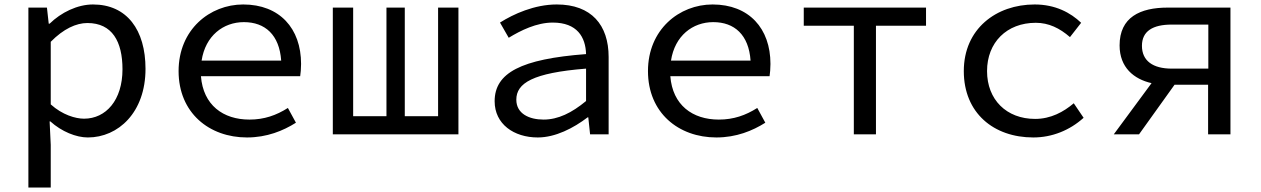

<svg xmlns="http://www.w3.org/2000/svg" viewBox="-20 -601 5640 859"><path d="M107 -567V238H207V47L202 -58H205C256 -12 321 14 373 14C509 14 631 -98 631 -293C631 -467 548 -581 396 -581C326 -581 253 -545 202 -495H198L190 -567ZM528 -291C528 -153 454 -70 356 -70C318 -70 259 -87 207 -134V-414C264 -472 321 -498 371 -498C482 -498 528 -415 528 -291Z M1327 -315C1327 -474 1231 -581 1068 -581C919 -581 779 -469 779 -283C779 -96 916 14 1085 14C1174 14 1247 -16 1304 -52L1268 -118C1216 -85 1162 -66 1096 -66C978 -66 889 -131 879 -260H1323C1325 -273 1327 -294 1327 -315ZM1071 -502C1166 -502 1230 -445 1238 -330H882C899 -441 979 -502 1071 -502Z M1469 -567V0H2031V-567H1940V-81H1791V-567H1709V-81H1560V-567Z M2193 -148C2193 -46 2279 14 2386 14C2465 14 2546 -28 2609 -76H2612L2620 0H2703V-346C2703 -489 2626 -581 2471 -581C2371 -581 2277 -538 2217 -500L2256 -432C2310 -465 2381 -500 2453 -500C2562 -500 2600 -435 2602 -359C2311 -337 2193 -275 2193 -148ZM2602 -149C2538 -96 2477 -66 2412 -66C2348 -66 2290 -92 2290 -155C2290 -229 2363 -275 2602 -294Z M3427 -315C3427 -474 3331 -581 3168 -581C3019 -581 2879 -469 2879 -283C2879 -96 3016 14 3185 14C3274 14 3347 -16 3404 -52L3368 -118C3316 -85 3262 -66 3196 -66C3078 -66 2989 -131 2979 -260H3423C3425 -273 3427 -294 3427 -315ZM3171 -502C3266 -502 3330 -445 3338 -330H2982C2999 -441 3079 -502 3171 -502Z M3800 -486V0H3899V-486H4123V-567H3576V-486Z M4292 -283C4292 -95 4426 14 4603 14C4687 14 4766 -18 4828 -74L4784 -139C4738 -100 4681 -69 4611 -69C4483 -69 4396 -155 4396 -283C4396 -411 4484 -499 4614 -499C4672 -499 4721 -475 4767 -435L4817 -499C4770 -544 4702 -581 4609 -581C4437 -581 4292 -472 4292 -283Z M5204 -567C5081 -567 4989 -524 4989 -398C4989 -299 5053 -247 5132 -229L4963 0H5076L5235 -222H5385V0H5485V-567ZM5386 -294H5222C5138 -294 5089 -329 5089 -396C5089 -462 5138 -491 5222 -491H5386Z"/></svg>

Font: Kawkab Mono Light
Style: Bold
Weight: 400
Monospace: yes
Designer: Abdullah Arif
Foundry: Abdullah Arif
Version: Version 1.000;PS 000.500;hotconv 1.0.88;makeotf.lib2.5.64775